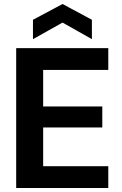

<svg xmlns="http://www.w3.org/2000/svg" viewBox="-20 -941 609 961"><path d="M61 0V-700H522V-591H196V-408H492V-303H196V-109H522V0ZM145 -745V-842L293 -921L440 -842V-745L293 -828Z"/></svg>

Font: DM Sans 28pt
Style: Bold
Weight: 700
Version: Version 4.004;gftools[0.9.30]